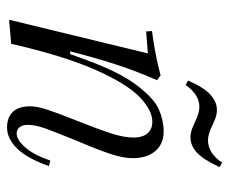

<svg xmlns="http://www.w3.org/2000/svg" viewBox="-74 -580 666 559"><g transform="rotate(90 259.5 -301.0)"><path d="M369 -16Q388 -16 410 -41.5Q432 -67 448 -114L464 -110Q442 -47 413 -17.5Q384 12 352 12Q322 12 306 -5Q290 -22 290 -56Q290 -75 299.5 -104.5Q309 -134 331 -189Q357 -254 369 -291.5Q381 -329 381 -357Q381 -382 369 -396.5Q357 -411 335 -411Q301 -411 262.5 -373.5Q224 -336 183.5 -244.5Q143 -153 108 0L38 6L136 -398L72 -393L71 -410Q140 -419 200 -435L214 -425Q187 -363 168 -304.5Q149 -246 130 -172H138L154 -216Q190 -315 228.5 -365.5Q267 -416 299 -430Q331 -444 363 -444Q399 -444 420 -420Q441 -396 441 -354Q441 -325 427.5 -285.5Q414 -246 388 -185Q365 -129 354.5 -99.5Q344 -70 344 -49Q344 -34 350.5 -25Q357 -16 369 -16ZM381 -522Q366 -522 352 -528Q338 -534 336 -535Q310 -548 292 -548Q256 -548 228 -508L215 -515Q235 -561 256 -580Q277 -599 300 -599Q315 -599 329 -593Q343 -587 345 -586Q371 -573 389 -573Q426 -573 454 -614L467 -607Q445 -559 424.5 -540.5Q404 -522 381 -522Z"/></g></svg>

Font: Arapey
Style: Italic
Weight: 400
Italic angle: -12°
Designer: Eduardo Rodriguez Tunni
Foundry: Eduardo Rodriguez Tunni
Version: Version 3.000